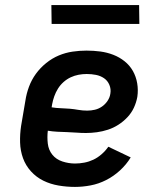

<svg xmlns="http://www.w3.org/2000/svg" viewBox="-20 -727 640 755"><path d="M275 8Q242 8 210 2.5Q178 -3 150.5 -16.5Q123 -30 102 -53Q81 -76 70.5 -105Q60 -134 59 -166.5Q58 -199 63 -232L80 -332Q84 -359 94 -386Q104 -413 121 -436.5Q138 -460 161.5 -479Q185 -498 211.5 -509Q238 -520 265.5 -524Q293 -528 320 -528Q348 -528 374.5 -524.5Q401 -521 425.5 -511.5Q450 -502 470 -486Q490 -470 502.5 -448Q515 -426 519.5 -399.5Q524 -373 520 -346Q516 -324 506.5 -303.5Q497 -283 481 -266Q465 -249 445.5 -236.5Q426 -224 404.5 -217Q383 -210 361 -207Q339 -204 318 -204Q299 -204 280.5 -205.5Q262 -207 243 -207.5Q224 -208 205 -209Q186 -210 168 -213Q165 -187 168 -162Q171 -137 186 -118.5Q201 -100 225.5 -92Q250 -84 275 -84Q293 -84 311.5 -87.5Q330 -91 347 -99Q364 -107 379.5 -120.5Q395 -134 406 -150L494 -108Q477 -80 452 -57Q427 -34 397.5 -19Q368 -4 336.5 2Q305 8 275 8ZM323 -292Q338 -292 353 -295.5Q368 -299 381 -308Q394 -317 403 -330.5Q412 -344 414 -359Q417 -377 410 -393.5Q403 -410 389 -419.5Q375 -429 357.5 -432.5Q340 -436 321 -436Q305 -436 289 -433Q273 -430 258 -423Q243 -416 230 -404.5Q217 -393 208 -378.5Q199 -364 193.5 -348.5Q188 -333 185 -317L183 -305Q201 -302 219 -301.5Q237 -301 254 -299.5Q271 -298 288 -295Q305 -292 323 -292ZM183 -633 182 -707H527L528 -633Z"/></svg>

Font: Iosevka Etoile Semibold
Style: Italic
Weight: 600
Italic angle: -9°
Designer: Belleve Invis
Foundry: Belleve Invis
Version: Version 22.1.2; ttfautohint (v1.8.4)